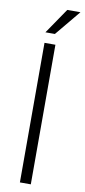

<svg xmlns="http://www.w3.org/2000/svg" viewBox="-103 -979 449 1016"><g transform="rotate(10 121.5 -471.0)"><path d="M142.1 -750V0H83.5V-750ZM78.6 -805.7 171.9 -942.4H242.7L129.4 -805.7Z"/></g></svg>

Font: Vazirmatn RD UI ExtraLight
Style: Regular
Weight: 200
Designer: Saber Rastikerdar
Foundry: Saber Rastikerdar
Version: Version 33.003